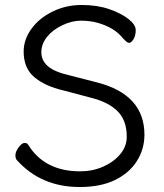

<svg xmlns="http://www.w3.org/2000/svg" viewBox="-20 -733 657 771"><path d="M234 -370Q161 -387 118 -423Q75 -459 75 -526Q75 -574 106 -617Q137 -660 191 -686.5Q245 -713 307.5 -713Q370 -713 418 -696.5Q466 -680 495.5 -657Q525 -634 525 -612Q525 -590 516 -575.5Q507 -561 499.5 -561Q492 -561 485 -568L473 -580Q439 -623 370 -642Q340 -650 304.5 -650Q269 -650 230 -631.5Q191 -613 168.5 -584.5Q146 -556 146 -523Q146 -490 172.5 -467Q199 -444 261 -430L370 -402Q560 -353 560 -192Q560 -134 529.5 -86Q499 -38 441.5 -10Q384 18 300 18Q144 18 47 -91Q42 -96 42 -110Q42 -124 55 -141.5Q68 -159 78.5 -159Q89 -159 93 -152Q159 -45 302 -45Q351 -45 393.5 -63.5Q436 -82 462.5 -113.5Q489 -145 489 -184Q489 -248 454 -284.5Q419 -321 351 -339Z"/></svg>

Font: Moon Stars Kai T
Style: Regular
Weight: 400
Designer: GuiWonder
Version: Version 1.101